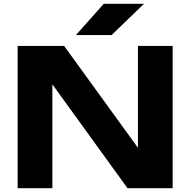

<svg xmlns="http://www.w3.org/2000/svg" viewBox="-20 -992 1003 1012"><path d="M768 -129 707 -118V-750H890V0H652L195 -632L256 -643V0H73V-750H318ZM527 -972H739L568 -807H380Z"/></svg>

Font: Unbounded SemiBold
Style: Regular
Weight: 600
Designer: Luke Prowse, Jean-Baptiste Morizot, Fátima Lázaro, Florian Runge
Foundry: NaN
Version: Version 1.700